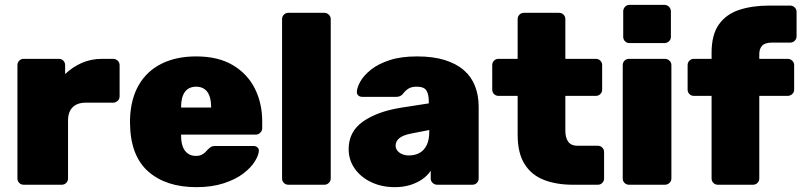

<svg xmlns="http://www.w3.org/2000/svg" viewBox="-20 -763 3311 793"><path d="M78 0Q67 0 59.5 -7.5Q52 -15 52 -26V-494Q52 -505 59.5 -512.5Q67 -520 78 -520H223Q234 -520 241.5 -512.5Q249 -505 249 -494V-457Q279 -486 317.5 -503Q356 -520 402 -520H447Q458 -520 466 -512.5Q474 -505 474 -494V-365Q474 -354 466 -346.5Q458 -339 447 -339H335Q299 -339 280 -320Q261 -301 261 -265V-26Q261 -15 253.5 -7.5Q246 0 235 0Z M791 10Q666 10 592.5 -54.5Q519 -119 517 -252Q517 -256 517 -262.5Q517 -269 517 -272Q520 -355 553.5 -412.5Q587 -470 647.5 -500Q708 -530 790 -530Q882 -530 942.5 -493.5Q1003 -457 1033 -396.5Q1063 -336 1063 -261V-233Q1063 -223 1055 -215Q1047 -207 1036 -207H728Q728 -207 728 -205Q728 -203 728 -201Q728 -177 734.5 -158.5Q741 -140 755 -129.5Q769 -119 789 -119Q802 -119 811 -123Q820 -127 827 -133.5Q834 -140 839 -146Q848 -155 853.5 -157.5Q859 -160 871 -160H1028Q1037 -160 1043.5 -154Q1050 -148 1049 -139Q1048 -121 1032 -95.5Q1016 -70 984.5 -46Q953 -22 904 -6Q855 10 791 10ZM728 -319H852V-321Q852 -348 845 -367Q838 -386 824 -395.5Q810 -405 790 -405Q770 -405 756 -395.5Q742 -386 735 -367Q728 -348 728 -321Z M1171 0Q1160 0 1152.5 -7.5Q1145 -15 1145 -26V-684Q1145 -695 1152.5 -702.5Q1160 -710 1171 -710H1320Q1330 -710 1338 -702.5Q1346 -695 1346 -684V-26Q1346 -15 1338 -7.5Q1330 0 1320 0Z M1611 10Q1556 10 1512.5 -11Q1469 -32 1444.5 -67.5Q1420 -103 1420 -147Q1420 -219 1478.5 -260.5Q1537 -302 1635 -318L1751 -336V-343Q1751 -374 1741 -389.5Q1731 -405 1701 -405Q1680 -405 1667 -397Q1654 -389 1643 -374Q1633 -363 1617 -363H1476Q1466 -363 1459.5 -369Q1453 -375 1454 -385Q1455 -403 1469 -427.5Q1483 -452 1512.5 -475.5Q1542 -499 1589 -514.5Q1636 -530 1702 -530Q1769 -530 1817 -515Q1865 -500 1896 -473Q1927 -446 1942 -407.5Q1957 -369 1957 -322V-26Q1957 -15 1949.5 -7.5Q1942 0 1931 0H1786Q1775 0 1767 -7.5Q1759 -15 1759 -26V-58Q1746 -38 1724.5 -23Q1703 -8 1674.5 1Q1646 10 1611 10ZM1669 -121Q1694 -121 1713 -131.5Q1732 -142 1742.5 -164Q1753 -186 1753 -219V-226L1681 -212Q1644 -205 1629 -192Q1614 -179 1614 -162Q1614 -150 1621 -141Q1628 -132 1640.5 -126.5Q1653 -121 1669 -121Z M2346 0Q2278 0 2226.5 -20Q2175 -40 2146.5 -85.5Q2118 -131 2118 -206V-367H2039Q2028 -367 2020.5 -374.5Q2013 -382 2013 -393V-494Q2013 -505 2020.5 -512.5Q2028 -520 2039 -520H2118V-684Q2118 -695 2125.5 -702.5Q2133 -710 2144 -710H2289Q2300 -710 2307.5 -702.5Q2315 -695 2315 -684V-520H2441Q2452 -520 2459.5 -512.5Q2467 -505 2467 -494V-393Q2467 -382 2459.5 -374.5Q2452 -367 2441 -367H2315V-223Q2315 -194 2327 -177.5Q2339 -161 2365 -161H2449Q2460 -161 2467.5 -153.5Q2475 -146 2475 -135V-26Q2475 -15 2467.5 -7.5Q2460 0 2449 0Z M2578 0Q2567 0 2559.5 -7.5Q2552 -15 2552 -26V-494Q2552 -505 2559.5 -512.5Q2567 -520 2578 -520H2726Q2737 -520 2745 -512.5Q2753 -505 2753 -494V-26Q2753 -15 2745 -7.5Q2737 0 2726 0ZM2580 -585Q2569 -585 2561.5 -592.5Q2554 -600 2554 -611V-716Q2554 -727 2561.5 -735Q2569 -743 2580 -743H2724Q2735 -743 2743 -735Q2751 -727 2751 -716V-611Q2751 -600 2743 -592.5Q2735 -585 2724 -585Z M2945 0Q2934 0 2926.5 -7.5Q2919 -15 2919 -26V-367H2846Q2835 -367 2827.5 -374.5Q2820 -382 2820 -393V-494Q2820 -505 2827.5 -512.5Q2835 -520 2846 -520H2919V-545Q2919 -620 2949.5 -662.5Q2980 -705 3034 -722.5Q3088 -740 3158 -740H3243Q3254 -740 3262 -732.5Q3270 -725 3270 -714V-613Q3270 -602 3262 -594.5Q3254 -587 3243 -587H3168Q3140 -587 3128 -574.5Q3116 -562 3116 -540V-520H3233Q3244 -520 3252 -512.5Q3260 -505 3260 -494V-393Q3260 -382 3252 -374.5Q3244 -367 3233 -367H3116V-26Q3116 -15 3108.5 -7.5Q3101 0 3090 0Z"/></svg>

Font: Rubik ExtraBold
Style: Regular
Weight: 800
Designer: Hubert and Fischer
Foundry: Hubert and Fischer
Version: Version 2.300;gftools[0.9.30]